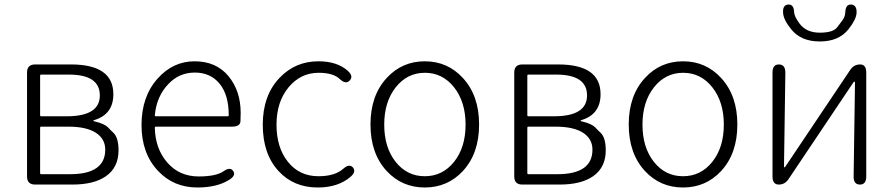

<svg xmlns="http://www.w3.org/2000/svg" viewBox="-20 -819 3964 852"><path d="M136 0Q100 0 100 -36V-497Q100 -533 136 -533H295Q483 -533 483 -401Q483 -313 401 -287Q394 -285 394 -283Q394 -281 401 -280Q443 -270 459 -254Q471 -241 484 -229Q506 -207 506 -152Q506 -76 450 -37Q397 0 301 0ZM158 -51Q158 -46 163 -46H291Q447 -46 447 -155Q447 -203 405 -230Q363 -257 283 -257H163Q158 -257 158 -252ZM158 -308Q158 -303 163 -303H276Q423 -303 423 -395.5Q423 -488 286 -488H163Q158 -488 158 -483Z M856 13Q750 13 681 -61Q608 -138 608 -264.5Q608 -391 680 -471Q748 -547 843.5 -547Q939 -547 993.5 -481.5Q1048 -416 1048 -318Q1048 -299 1047 -280Q1045 -257 1010 -257H672Q667 -257 667 -252Q669 -159 722.5 -97.5Q776 -36 862 -36Q938 -36 972 -59Q1001 -80 1015 -60Q1028 -40 997 -21Q943 13 856 13ZM667 -308Q667 -303 672 -303H990Q995 -303 995 -308Q995 -398 954.5 -447.5Q914 -497 844.5 -497Q775 -497 727 -446Q675 -392 667 -308Z M1390 13Q1283 13 1216 -60Q1146 -136 1146 -265.5Q1146 -395 1220 -473Q1290 -547 1393 -547Q1476 -547 1523 -505Q1550 -481 1532 -462Q1515 -443 1488 -468Q1459 -496 1394 -496Q1314 -496 1260.5 -431.5Q1207 -367 1207 -265.5Q1207 -164 1258 -100.5Q1309 -37 1393 -37Q1466 -37 1503 -70Q1530 -94 1546 -76Q1562 -57 1535 -34Q1480 13 1390 13Z M1696 -60Q1624 -138 1624 -266.5Q1624 -395 1696 -473Q1764 -547 1865 -547Q1966 -547 2034 -473Q2106 -395 2106 -266.5Q2106 -138 2034 -60Q1966 13 1865 13Q1764 13 1696 -60ZM1735.5 -101Q1786 -37 1865 -37Q1944 -37 1995 -101Q2046 -165 2046 -266Q2046 -367 1995 -431.5Q1944 -496 1865.5 -496Q1787 -496 1736 -431.5Q1685 -367 1685 -266Q1685 -165 1735.5 -101Z M2298 0Q2262 0 2262 -36V-497Q2262 -533 2298 -533H2457Q2645 -533 2645 -401Q2645 -313 2563 -287Q2556 -285 2556 -283Q2556 -281 2563 -280Q2605 -270 2621 -254Q2633 -241 2646 -229Q2668 -207 2668 -152Q2668 -76 2612 -37Q2559 0 2463 0ZM2320 -51Q2320 -46 2325 -46H2453Q2609 -46 2609 -155Q2609 -203 2567 -230Q2525 -257 2445 -257H2325Q2320 -257 2320 -252ZM2320 -308Q2320 -303 2325 -303H2438Q2585 -303 2585 -395.5Q2585 -488 2448 -488H2325Q2320 -488 2320 -483Z M2842 -60Q2770 -138 2770 -266.5Q2770 -395 2842 -473Q2910 -547 3011 -547Q3112 -547 3180 -473Q3252 -395 3252 -266.5Q3252 -138 3180 -60Q3112 13 3011 13Q2910 13 2842 -60ZM2881.5 -101Q2932 -37 3011 -37Q3090 -37 3141 -101Q3192 -165 3192 -266Q3192 -367 3141 -431.5Q3090 -496 3011.5 -496Q2933 -496 2882 -431.5Q2831 -367 2831 -266Q2831 -165 2881.5 -101Z M3436 0Q3408 0 3408 -36V-497Q3408 -533 3436 -533Q3465 -533 3465 -497L3459 -81Q3459 -76 3461 -76Q3463 -76 3468 -84L3753 -509Q3769 -533 3797 -533Q3824 -533 3824 -497V-36Q3824 0 3796 0Q3767 0 3768 -37L3774 -452Q3774 -457 3771.5 -457Q3769 -457 3764 -449L3479 -24Q3463 0 3436 0ZM3491 -689Q3457 -731 3455 -761Q3452 -797 3478 -799Q3503 -800 3504 -764Q3505 -745 3529 -713Q3559 -674 3618 -674Q3677 -674 3695 -698Q3706 -713 3717 -727Q3730 -744 3731 -764Q3732 -800 3757 -799Q3783 -797 3781 -761Q3779 -732 3745 -689Q3702 -635 3618 -635Q3534 -635 3491 -689Z"/></svg>

Font: Resource Han Rounded KR Light
Style: Regular
Weight: 300
Designer: Cyano Hao (round all glyphs); Ryoko NISHIZUKA 西塚涼子 (kana, bopomofo & ideographs); Paul D. Hunt (Latin, Greek & Cyrillic)
Foundry: Cyano Hao
Version: 0.990